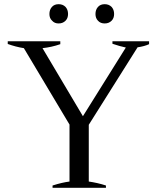

<svg xmlns="http://www.w3.org/2000/svg" viewBox="-20 -897 750 917"><path d="M229 -798C237 -789 247 -785 260 -785C273 -785 284 -789 293 -798C301 -806 305 -817 305 -830C305 -844 301 -855 293 -864C284 -873 273 -877 260 -877C247 -877 236 -873 228 -864C220 -855 216 -844 216 -830C216 -817 220 -806 229 -798ZM448 -798C456 -789 467 -785 480 -785C493 -785 504 -789 513 -798C521 -806 525 -817 525 -830C525 -844 521 -855 513 -864C504 -873 493 -877 480 -877C467 -877 456 -873 448 -864C440 -855 436 -844 436 -830C436 -817 440 -806 448 -798ZM231 -11C231 -11 231 0 231 0C231 0 486 0 486 0C486 0 486 -11 486 -11C459 -20 431 -26 404 -30C404 -30 404 -301 404 -301C404 -301 637 -671 637 -671C658 -674 677 -679 692 -686C692 -686 692 -700 692 -700C692 -700 517 -700 517 -700C517 -700 517 -688 517 -688C540 -680 562 -674 581 -670C581 -670 376 -342 376 -342C376 -342 183 -667 183 -667C211 -670 239 -676 268 -686C268 -686 268 -700 268 -700C268 -700 17 -700 17 -700C17 -700 17 -687 17 -687C42 -678 68 -671 94 -667C94 -667 312 -302 312 -302C312 -302 312 -30 312 -30C289 -27 262 -21 231 -11Z"/></svg>

Font: BUSH 25 TRIRONG
Style: Regular
Weight: 400
Designer: Katatrad Team
Foundry: CadsonDemak